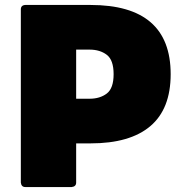

<svg xmlns="http://www.w3.org/2000/svg" viewBox="-20 -754 744 774"><path d="M269 0H82Q66 0 64 -18V-716Q64 -733 82 -734H345Q668 -734 668 -455Q668 -315 586 -245.5Q504 -176 345 -176H287V-18Q287 -2 269 0ZM341 -356Q383 -356 410.5 -377Q438 -398 438 -455Q438 -512 410.5 -533Q383 -554 341 -554H287V-356Z"/></svg>

Font: YamahaIndonesia935. App Black
Style: Regular
Weight: 900
Designer: Dalton Maag Ltd
Foundry: Dalton Maag Ltd
Version: Version 1.002; January 01, 2024; Regular/Italic